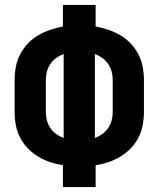

<svg xmlns="http://www.w3.org/2000/svg" viewBox="-20 -755 640 775"><path d="M234 0V-88Q208 -92 182.5 -100.5Q157 -109 134 -123Q111 -137 92.5 -156Q74 -175 61.5 -199Q49 -223 44 -249.5Q39 -276 39 -302V-433Q39 -459 44 -485.5Q49 -512 61.5 -536Q74 -560 92.5 -579.5Q111 -599 134 -612.5Q157 -626 182.5 -634.5Q208 -643 234 -648V-735H366V-648Q392 -643 417.5 -634.5Q443 -626 466 -612.5Q489 -599 507.5 -579.5Q526 -560 538.5 -536Q551 -512 556 -485.5Q561 -459 561 -433V-302Q561 -276 556 -249.5Q551 -223 538.5 -199Q526 -175 507.5 -156Q489 -137 466 -123Q443 -109 417.5 -100.5Q392 -92 366 -88V0ZM237 -198V-537Q221 -531 207 -521Q193 -511 183.5 -497Q174 -483 169.5 -466.5Q165 -450 165 -433V-302Q165 -285 169.5 -268.5Q174 -252 183.5 -238Q193 -224 207 -214Q221 -204 237 -198ZM363 -198Q379 -204 393 -214Q407 -224 416.5 -238Q426 -252 430.5 -268.5Q435 -285 435 -302V-433Q435 -450 430.5 -466.5Q426 -483 416.5 -497Q407 -511 393 -521Q379 -531 363 -537Z"/></svg>

Font: Iosevka Curly XBdEx
Style: Regular
Weight: 800
Width: 7
Monospace: yes
Designer: Belleve Invis
Foundry: Belleve Invis
Version: Version 11.1.0; ttfautohint (v1.8.3)